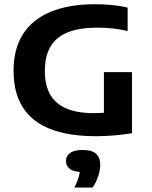

<svg xmlns="http://www.w3.org/2000/svg" viewBox="-20 -622 702 886"><path d="M424 6.5Q296 6.5 211.2 -27Q126.5 -60.5 84.5 -127.8Q42.5 -195 42.5 -296Q42.5 -396 86 -464.2Q129.5 -532.5 213.5 -567.5Q297.5 -602.5 419 -602.5Q458 -602.5 497 -598.8Q536 -595 569 -587V-479Q534.5 -487 499.8 -490.8Q465 -494.5 429.5 -494.5Q348 -494.5 294.2 -473.5Q240.5 -452.5 213.8 -408.2Q187 -364 187 -294Q187 -229 211.5 -186Q236 -143 286 -121.5Q336 -100 412 -100Q439.5 -100 470.2 -102.2Q501 -104.5 525.5 -108.5L459.5 -53V-289H589V-7Q547.5 -0.5 505.2 3Q463 6.5 424 6.5ZM323 243.5Q339 211.5 344.5 189.2Q350 167 350 143.5L374 172H363.5Q321.5 172 303 158Q284.5 144 284.5 121Q284.5 97.5 303.5 83.8Q322.5 70 362.5 70Q404 70 423.2 87.5Q442.5 105 442.5 138Q442.5 163 433 191.8Q423.5 220.5 407 243.5Z"/></svg>

Font: Encode Sans SC SemiExpanded SemiBold
Style: Regular
Weight: 600
Width: 6
Designer: Multiple Designers
Foundry: Impallari Type
Version: Version 3.002